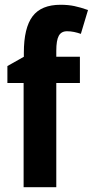

<svg xmlns="http://www.w3.org/2000/svg" viewBox="-20 -785 389 805"><path d="M315 -437H216V0H79V-437H11V-508L80 -547V-564Q80 -668 116.5 -716.5Q153 -765 234 -765Q266 -765 292 -759.5Q318 -754 349 -743L319 -643Q305 -648 290.5 -651Q276 -654 261 -654Q237 -654 226.5 -635Q216 -616 216 -572V-547H315Z"/></svg>

Font: Noto Sans Lao Condensed
Style: Bold
Weight: 700
Width: 3
Designer: Monotype Design Team
Foundry: Monotype Imaging Inc.
Version: Version 2.003; ttfautohint (v1.8.4.7-5d5b)